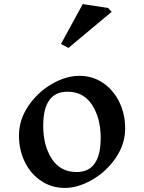

<svg xmlns="http://www.w3.org/2000/svg" viewBox="-20 -912 706 942"><path d="M594 -282Q594 -205 548 -137.5Q502 -70 432.5 -30Q363 10 298 10Q234 10 182.5 -24Q131 -58 102 -117Q73 -176 73 -247Q73 -324 119 -392Q165 -460 234.5 -500Q304 -540 369 -540Q434 -540 485 -505.5Q536 -471 565 -412Q594 -353 594 -282ZM192 -295Q192 -198 234 -133Q276 -68 356 -68Q474 -68 474 -235Q474 -332 432 -397Q390 -462 311 -462Q192 -462 192 -295ZM528 -854 316 -677 279 -696 386 -892 510 -873Z"/></svg>

Font: Inknut Antiqua Light
Style: Regular
Weight: 300
Designer: Claus Eggers Sørensen
Foundry: Claus Eggers Sørensen
Version: Version 1.003; ttfautohint (v1.8.2) -l 8 -r 50 -G 200 -x 14 